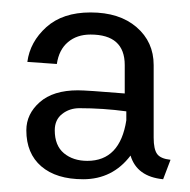

<svg xmlns="http://www.w3.org/2000/svg" viewBox="-20 -703 301 304"><path d="M21.7 -496.7Q21.7 -522.5 42.9 -541.2Q64.2 -560 103.3 -560Q117.5 -560 177.5 -555V-600Q177.5 -648.3 123.3 -648.3Q101.7 -648.3 87.5 -636.2Q73.3 -624.2 70 -601.7L23.3 -605Q27.5 -636.7 53.3 -660Q79.2 -683.3 123.3 -683.3Q169.2 -683.3 196.2 -660Q223.3 -636.7 223.3 -600V-485Q223.3 -466.7 228.8 -459.2Q234.2 -451.7 250 -450L238.3 -419.2Q196.7 -423.3 186.7 -456.7Q158.3 -419.2 111.7 -419.2Q69.2 -419.2 45.4 -439.6Q21.7 -460 21.7 -496.7ZM180 -526.7Q143.3 -531.7 105.8 -531.7Q90 -531.7 78.3 -522.5Q66.7 -513.3 66.7 -496.7Q66.7 -472.5 81.2 -460.4Q95.8 -448.3 118.3 -448.3Q170 -448.3 180 -512.5Z"/></svg>

Font: Boon
Style: Regular
Weight: 400
Designer: Sungsit Sawaiwan
Foundry: FontUni
Version: Version 3.0